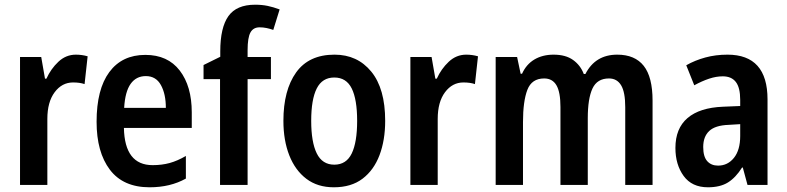

<svg xmlns="http://www.w3.org/2000/svg" viewBox="-20 -785 3340 815"><path d="M302 -553Q328 -553 352 -546L339 -428Q319 -435 290 -435Q243 -435 212 -393.5Q181 -352 181 -280V0H65V-543H155L171 -451H177Q196 -493 228 -523Q260 -553 302 -553Z M597 -552Q692 -552 743 -485.5Q794 -419 794 -308V-242H506Q509 -84 628 -84Q667 -84 700 -93Q733 -102 769 -123V-27Q703 10 615 10Q503 10 446.5 -64.5Q390 -139 390 -268Q390 -406 444 -479Q498 -552 597 -552ZM599 -462Q558 -462 534.5 -429Q511 -396 507 -327H684Q684 -386 663 -424Q642 -462 599 -462Z M1130 -449H1031V0H914V-449H844V-509L915 -544V-567Q915 -668 949.5 -716.5Q984 -765 1063 -765Q1092 -765 1116 -760Q1140 -755 1167 -745L1140 -658Q1126 -663 1111.5 -666Q1097 -669 1082 -669Q1055 -669 1043 -647Q1031 -625 1031 -572V-543H1130Z M1615 -272Q1615 -190 1591 -126.5Q1567 -63 1519 -26.5Q1471 10 1397 10Q1328 10 1280.5 -26Q1233 -62 1208 -125.5Q1183 -189 1183 -272Q1183 -402 1237 -477.5Q1291 -553 1400 -553Q1497 -553 1556 -481Q1615 -409 1615 -272ZM1301 -272Q1301 -182 1324.5 -134Q1348 -86 1399 -86Q1450 -86 1473 -133.5Q1496 -181 1496 -272Q1496 -363 1473 -409.5Q1450 -456 1399 -456Q1348 -456 1324.5 -409.5Q1301 -363 1301 -272Z M1959 -553Q1985 -553 2009 -546L1996 -428Q1976 -435 1947 -435Q1900 -435 1869 -393.5Q1838 -352 1838 -280V0H1722V-543H1812L1828 -451H1834Q1853 -493 1885 -523Q1917 -553 1959 -553Z M2600 -553Q2675 -553 2712.5 -505.5Q2750 -458 2750 -358V0H2634V-330Q2634 -394 2616.5 -423Q2599 -452 2565 -452Q2515 -452 2495 -409.5Q2475 -367 2475 -283V0H2359V-331Q2359 -394 2342 -423Q2325 -452 2290 -452Q2237 -452 2218.5 -403.5Q2200 -355 2200 -267V0H2084V-543H2175L2190 -472H2196Q2214 -512 2248.5 -532.5Q2283 -553 2330 -553Q2381 -553 2412.5 -530.5Q2444 -508 2458 -471H2465Q2507 -553 2600 -553Z M3068 -553Q3238 -553 3238 -363V0H3153L3133 -74H3130Q3103 -31 3070 -10.5Q3037 10 2985 10Q2917 10 2882 -38Q2847 -86 2847 -157Q2847 -240 2898.5 -284Q2950 -328 3049 -332L3122 -335V-361Q3122 -413 3103.5 -437Q3085 -461 3048 -461Q3020 -461 2990 -451Q2960 -441 2927 -423L2893 -508Q2930 -529 2974 -541Q3018 -553 3068 -553ZM3073 -255Q3016 -253 2990.5 -229Q2965 -205 2965 -161Q2965 -120 2982 -101Q2999 -82 3028 -82Q3069 -82 3095.5 -115Q3122 -148 3122 -208V-258Z"/></svg>

Font: Noto Sans Hebrew Condensed SemiBold
Style: Regular
Weight: 600
Width: 3
Designer: Monotype Design Team
Foundry: Monotype Imaging Inc.
Version: Version 2.004; ttfautohint (v1.8.4.7-5d5b)